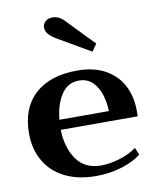

<svg xmlns="http://www.w3.org/2000/svg" viewBox="-87 -848 758 926"><g transform="rotate(-10 291.5 -385.0)"><path d="M185 -738Q185 -754 197.5 -767Q210 -780 234 -780Q268 -780 297 -746L420 -619L395 -584L235 -677Q210 -692 197.5 -706.5Q185 -721 185 -738ZM556 -239H179Q181 -152 221.5 -94Q262 -36 342 -36Q383 -36 432 -50.5Q481 -65 516 -91L531 -56Q497 -28 437.5 -9Q378 10 309 10Q221 10 157 -22Q93 -54 59 -112.5Q25 -171 25 -248Q25 -372 99 -439.5Q173 -507 306 -507Q389 -507 445.5 -474.5Q502 -442 529 -388Q556 -334 556 -268ZM423 -288Q423 -325 411.5 -364.5Q400 -404 374 -431Q348 -458 306 -458Q251 -458 219.5 -410Q188 -362 181 -288Z"/></g></svg>

Font: Trirong
Style: Bold
Weight: 700
Designer: Katatrad Team
Foundry: CadsonDemak
Version: Version 1.001